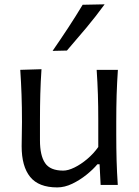

<svg xmlns="http://www.w3.org/2000/svg" viewBox="-20 -838 629 870"><path d="M239.3 11.2Q155.3 11.2 116.7 -36.4Q78.1 -84 78.1 -175.3Q78.1 -209 78.9 -234.9Q79.6 -260.7 79.6 -285.2Q79.6 -353 77.6 -408.4Q75.7 -463.9 71.8 -521.5L168 -524.4Q164.1 -466.8 162.6 -411.4Q161.1 -356 161.1 -293.9V-201.7Q161.1 -133.8 184.1 -99.4Q207 -64.9 266.6 -64.9Q288.6 -64.9 317.6 -79.1Q346.7 -93.3 375.5 -117.7Q404.3 -142.1 425.3 -171.9V-293.9Q425.3 -356 423.6 -409.9Q421.9 -463.9 418 -521.5H514.2Q510.3 -463.9 508.5 -408.4Q506.8 -353 506.8 -285.2V-230Q506.8 -165.5 508.3 -111.8Q509.8 -58.1 513.7 0H436L431.2 -93.8H421.4Q401.9 -70.3 371.8 -46.1Q341.8 -22 307.4 -5.4Q272.9 11.2 239.3 11.2ZM218.3 -607.4Q254.4 -659.7 288.8 -711.9Q323.2 -764.2 354.5 -816.4L454.1 -818.4Q415 -764.6 371.6 -712.6Q328.1 -660.6 283.2 -608.9Z"/></svg>

Font: Pinar-DS2-FD Regular
Style: Regular
Weight: 400
Designer: Amin Abedi
Version: Version 2.000